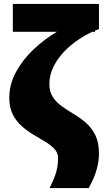

<svg xmlns="http://www.w3.org/2000/svg" viewBox="-20 -748 541 972"><path d="M45 -728H481V-601Q471 -597 461 -593V-587H447Q385 -558 335.5 -516Q286 -474 258 -424Q230 -374 230 -323Q230 -283 248 -256Q266 -229 294.5 -209Q323 -189 355.5 -169.5Q388 -150 416.5 -125Q445 -100 463 -63Q481 -26 481 29Q481 66 470 108Q459 150 429 204H231Q257 152 265.5 119.5Q274 87 274 53Q274 26 256 6.5Q238 -13 210 -30Q182 -47 150.5 -65.5Q119 -84 91 -108.5Q63 -133 45 -168Q27 -203 27 -253Q27 -321 61 -383.5Q95 -446 150 -498Q205 -550 268 -587H45Z"/></svg>

Font: Murecho Black
Style: Regular
Weight: 900
Designer: Neil Summerour
Foundry: Positype
Version: Version 1.010; ttfautohint (v1.8.3)